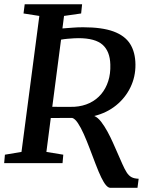

<svg xmlns="http://www.w3.org/2000/svg" viewBox="-20 -763 714 898"><path d="M496.5 115.5Q486.5 115.5 476 103.5Q465.5 91.5 453.5 66.8Q441.5 42 427 4Q413.5 -31 399.8 -67.5Q386 -104 372 -135.5Q358 -167 344.2 -187.5Q330.5 -208 317.5 -211.5Q303.5 -211.5 286.8 -211.5Q270 -211.5 252.5 -211.2Q235 -211 217.5 -211L197 -52.5L276 -39.5L272.5 0H-0.5L3 -39.5L80.5 -52.5L164 -688.5L90 -700L95.5 -743H364L359.5 -700L279.5 -688.5L272 -630Q294.5 -631.5 318.2 -633.5Q342 -635.5 368.5 -635.5Q457.5 -635.5 511 -615.8Q564.5 -596 588.8 -557.2Q613 -518.5 613.5 -461Q614 -404 590.2 -354.8Q566.5 -305.5 523 -270.2Q479.5 -235 421 -220.5Q437 -214 452.8 -193.8Q468.5 -173.5 482.8 -147.2Q497 -121 508 -96.2Q519 -71.5 526 -55.5Q541.5 -20.5 552.2 4Q563 28.5 572.8 43.8Q582.5 59 595.5 65.8Q608.5 72.5 628.5 73L623 115.5ZM224.5 -263.5Q241.5 -263.5 263.5 -263.2Q285.5 -263 303.8 -263.2Q322 -263.5 327.5 -263.5Q367.5 -266 399.2 -281.2Q431 -296.5 453 -322.5Q475 -348.5 486.2 -383.5Q497.5 -418.5 496 -461Q494.5 -522.5 460 -553.5Q425.5 -584.5 346.5 -584.5Q339.5 -584.5 325 -583.8Q310.5 -583 294.2 -581.5Q278 -580 265.5 -577.5Z"/></svg>

Font: Merriweather 28pt Medium
Style: Italic
Weight: 500
Italic angle: -7.8°
Version: Version 2.101